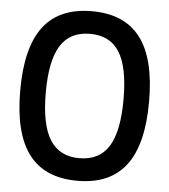

<svg xmlns="http://www.w3.org/2000/svg" viewBox="-53 -788 746 846"><g transform="rotate(5 320.0 -365.0)"><path d="M320 10Q176 10 105.5 -82.5Q35 -175 35 -365Q35 -555 105.5 -647.5Q176 -740 320 -740Q464 -740 534.5 -647.5Q605 -555 605 -365Q605 -175 534.5 -82.5Q464 10 320 10ZM320 -90Q409 -90 450.5 -157Q492 -224 492 -365Q492 -507 450.5 -573.5Q409 -640 320 -640Q232 -640 190 -573.5Q148 -507 148 -365Q148 -224 190 -157Q232 -90 320 -90Z"/></g></svg>

Font: M PLUS 2 Medium
Style: Regular
Weight: 500
Designer: Coji Morishita
Foundry: UNDERFOREST DESIGN
Version: Version 1.001